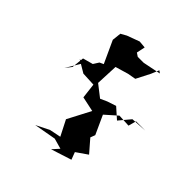

<svg xmlns="http://www.w3.org/2000/svg" viewBox="-210 -871 1099 1099"><g transform="rotate(45 339.5 -321.5)"><path d="M296 -719 220 -691 186 -672 180 -617 242 -482 218 -471 197 -438 135 -421 127 -344 98 -307 156 -403 124 -405 198 -361 283 -357 294 -265 430 -236 405 -284C374 -225 343 -166 312 -106L360 -12L291 2L211 42L345 18L409 36L373 76L498 36L481 -9L549 -56L484 -131L495 -160L443 -274L514 -337L591 -333L604 -381H679L581 -375L524 -307L461 -363L407 -345L367 -327L295 -383L301 -518L379 -541L429 -550L472 -634L492 -682L507 -671L398 -649H350L329 -663L340 -715Z"/></g></svg>

Font: Hussar Lance
Style: ExBd
Weight: 700
Foundry: Cannot Into Space Fonts, PlusOne Fonts
Version: Version 2.270